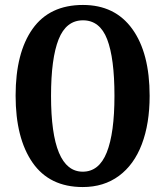

<svg xmlns="http://www.w3.org/2000/svg" viewBox="-20 -745 667 775"><path d="M43 -359Q43 -532 111.5 -628.5Q180 -725 315 -725Q444 -725 514 -628Q584 -531 584 -358Q584 -246 552.5 -163Q521 -80 460 -35Q399 10 314 10Q180 10 111.5 -88.5Q43 -187 43 -359ZM442 -358Q442 -510 412.5 -586.5Q383 -663 315 -663Q247 -663 216.5 -586Q186 -509 186 -358Q186 -52 314 -52Q380 -52 411 -130Q442 -208 442 -358Z"/></svg>

Font: Noto Serif Armenian SmBold Cond
Style: Regular
Weight: 600
Width: 3
Designer: Monotype Design team
Foundry: Monotype Imaging Inc.
Version: Version 1.000